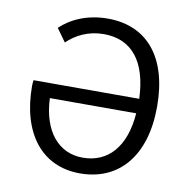

<svg xmlns="http://www.w3.org/2000/svg" viewBox="-77 -743 812 830"><g transform="rotate(10 329.0 -328.0)"><path d="M327 12C497 12 606 -112 606 -330C606 -548 502 -668 331 -668C242 -668 171 -636 124 -591L165 -534C204 -572 259 -599 325 -599C450 -599 518 -511 524 -350H60C59 -341 58 -332 58 -325C58 -119 158 12 327 12ZM327 -57C221 -57 149 -141 143 -286H522C511 -137 438 -57 327 -57Z"/></g></svg>

Font: Giro Sans Regular
Style: Regular
Weight: 400
Designer: Paul D. Hunt
Foundry: Adobe Systems Incorporated
Version: Version 1.000;PS 1.0;hotconv 1.0.88;makeotf.lib2.5.647800